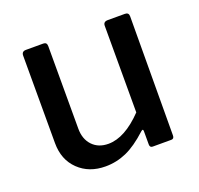

<svg xmlns="http://www.w3.org/2000/svg" viewBox="-100 -639 784 758"><g transform="rotate(-20 291.5 -260.0)"><path d="M407 -149V-513Q407 -530 426 -530H498Q514 -530 514 -514L512 -14Q512 0 500 0H422Q410 0 410 -13V-69Q410 -81 400 -72Q351 -27 309 -8.5Q267 10 221 10Q152 10 108 -32.5Q64 -75 64 -145V-512Q64 -530 82 -530H155Q170 -530 170 -514V-167Q170 -123 195 -96.5Q220 -70 262 -70Q331 -70 407 -149Z"/></g></svg>

Font: Libre Franklin Medium
Style: Regular
Weight: 500
Designer: Pablo Impallari, Rodrigo Fuenzalida
Foundry: Impallari Type
Version: Version 1.002; ttfautohint (v1.5)